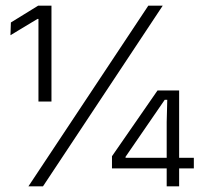

<svg xmlns="http://www.w3.org/2000/svg" viewBox="-20 -659 715 679"><path d="M162 -300H116V-592H112.5L17 -534.5L18.5 -579.5L115 -639H162ZM132 0H80.5L504.5 -639H555.5ZM613.5 0H569.5V-227.5L571.5 -306H562.5L424 -104.5V-86.5L402.5 -101H665.5V-63.5H376V-106.5L537 -339H613.5Z"/></svg>

Font: Anek Malayalam Medium Light
Style: Regular
Weight: 300
Version: Version 1.003